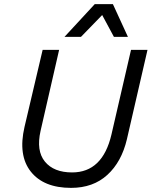

<svg xmlns="http://www.w3.org/2000/svg" viewBox="-20 -902 736 932"><path d="M528 -882 601 -723H533L476 -829L373 -723H293L440 -882ZM325 10Q192 10 129.5 -69Q67 -148 99 -286L187 -660H267L177 -267Q155 -170 198 -117.5Q241 -65 330 -65Q478 -65 521 -249L616 -660H696L596 -226Q570 -116 501 -53Q432 10 325 10Z"/></svg>

Font: Elaine Sans
Style: Italic
Weight: 400
Italic angle: -13°
Designer: Wei Huang
Foundry: Wei Huang
Version: Version 2.001;December 24, 2019;FontCreator 12.0.0.2547 64-b